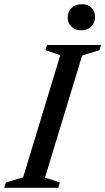

<svg xmlns="http://www.w3.org/2000/svg" viewBox="-41 -889 498 909"><path d="M244.5 -628 174 -651.5 181.5 -676H437.5L430 -651.5L348 -626.5L172 -48L242.5 -25L235 0H-21L-13 -25L68.5 -49.5ZM342.5 -745.5Q314.5 -745.5 297 -762.8Q279.5 -780 279.5 -805.5Q279.5 -832.5 297.5 -850.8Q315.5 -869 346 -869Q375 -869 392 -852Q409 -835 409 -809Q409 -782 391.2 -763.8Q373.5 -745.5 342.5 -745.5Z"/></svg>

Font: Newsreader 16pt 16pt Medium
Style: Italic
Weight: 500
Italic angle: -17°
Version: Version 1.003